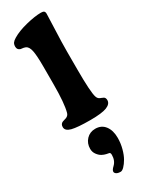

<svg xmlns="http://www.w3.org/2000/svg" viewBox="-273 -752 901 1166"><g transform="rotate(-30 177.0 -168.5)"><path d="M105 -295.4V-418.5Q105 -494.6 97.9 -528.6Q90.8 -562.5 72.3 -571.3Q65.4 -574.2 59.3 -575.4Q53.2 -576.7 47.4 -577.1Q41.5 -577.6 38.6 -578.1Q17.1 -584.5 17.1 -606.9Q17.1 -623 24.2 -633.1Q31.2 -643.1 47.9 -652.8Q87.4 -676.8 150.1 -692.4Q212.9 -708 255.4 -708Q269.5 -708 276.1 -703.1Q282.7 -698.2 282.7 -684.6Q282.7 -663.1 278.8 -575.7Q274.9 -488.3 274.9 -425.8V-301.8Q274.9 -136.2 287.6 -101.1Q292.5 -85.9 305.7 -79.6Q307.6 -78.6 316.7 -75.2Q325.7 -71.8 329.6 -69.3Q339.8 -62.5 339.8 -46.4Q339.8 -20 305.7 -6.3Q271.5 7.3 190.4 7.3Q100.1 7.3 61.5 -2.7Q22.9 -12.7 22.9 -39.6Q22.9 -61.5 40.5 -68.8Q44.9 -70.8 54.2 -73.2Q63.5 -75.7 66.9 -77.1Q84 -84 88.9 -101.6Q105 -160.2 105 -295.4ZM153.3 348.6Q153.3 336.4 171.4 319.8Q197.3 295.4 197.3 255.4Q197.3 240.7 189.9 238.3Q188.5 237.8 169.9 234.4Q156.2 231.4 141.6 223.6Q127 215.8 114 198.2Q101.1 180.7 101.1 158.2Q101.1 119.6 125.7 93.5Q150.4 67.4 188.5 67.4Q231.4 67.4 255.6 99.1Q279.8 130.9 279.8 183.1Q279.8 221.2 270 257.6Q260.3 293.9 246.3 317.9Q232.4 341.8 218 356.4Q203.6 371.1 192.9 371.1Q173.3 371.1 163.3 364.3Q153.3 357.4 153.3 348.6Z"/></g></svg>

Font: Cooper* ExtraBold
Style: Regular
Weight: 800
Designer: Owen Earl
Foundry: indestructible type*
Version: Version 0.001